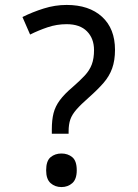

<svg xmlns="http://www.w3.org/2000/svg" viewBox="-20 -744 558 778"><path d="M190 -202V-220Q190 -258 197 -285.5Q204 -313 222.5 -338Q241 -363 273 -390Q304 -417 323.5 -438Q343 -459 352 -483Q361 -507 361 -541Q361 -588 332.5 -617Q304 -646 250 -646Q210 -646 173 -633.5Q136 -621 102 -604L71 -675Q111 -695 157 -709.5Q203 -724 250 -724Q341 -724 393.5 -676Q446 -628 446 -542Q446 -499 434.5 -467Q423 -435 399.5 -408Q376 -381 341 -350Q308 -321 290 -300.5Q272 -280 265 -260Q258 -240 258 -211V-202ZM229 14Q203 14 185 -2Q167 -18 167 -54Q167 -92 185 -107Q203 -122 229 -122Q255 -122 273 -107Q291 -92 291 -54Q291 -18 273 -2Q255 14 229 14Z"/></svg>

Font: telugu25
Style: Book
Weight: 400
Designer: Jelle Bosma - Monotype Design Team
Foundry: Monotype Imaging Inc.
Version: Version 2.003